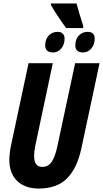

<svg xmlns="http://www.w3.org/2000/svg" viewBox="-20 -1079 595 1109"><path d="M34 -155Q34 -191 44 -241L145 -714H285L184 -238Q177 -207 177 -179Q177 -115 224 -115Q258 -115 278.5 -144Q299 -173 313 -242L414 -714H555L450 -222Q425 -106 366.5 -48Q308 10 204 10Q124 10 79 -34Q34 -78 34 -155ZM274 -1051V-1059H422Q435 -1009 461 -928L460 -917H362Q342 -944 313.5 -986.5Q285 -1029 274 -1051ZM241 -817Q241 -851 261 -873Q281 -895 313 -895Q332 -895 342.5 -884.5Q353 -874 353 -856Q353 -822 334 -799Q315 -776 287 -776Q241 -776 241 -817ZM415 -817Q415 -852 435 -873.5Q455 -895 486 -895Q527 -895 527 -856Q527 -822 507.5 -799Q488 -776 460 -776Q415 -776 415 -817Z"/></svg>

Font: Noto Sans Display Ex Bold Cond
Style: Italic
Weight: 800
Width: 3
Italic angle: -12°
Designer: Monotype Design team
Foundry: Monotype Imaging Inc.
Version: Version 1.000